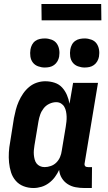

<svg xmlns="http://www.w3.org/2000/svg" viewBox="-20 -936 540 964"><path d="M148 8Q122 8 98.5 -1Q75 -10 59 -28.5Q43 -47 35.5 -70.5Q28 -94 25.5 -119.5Q23 -145 24.5 -171Q26 -197 31 -223L50 -343Q54 -364 59.5 -385Q65 -406 74 -426.5Q83 -447 96 -466Q109 -485 126.5 -499.5Q144 -514 165 -521Q186 -528 207 -528Q232 -528 254.5 -520.5Q277 -513 292 -496.5Q307 -480 316 -459Q325 -438 329 -415L347 -520H472L405 -117Q404 -113 404.5 -109Q405 -105 407.5 -102Q410 -99 414 -98Q418 -97 422 -97H442L441 8H404Q381 8 359.5 4Q338 0 320 -11.5Q302 -23 290.5 -41.5Q279 -60 277 -83Q268 -64 255.5 -47Q243 -30 225.5 -17Q208 -4 188 2Q168 8 148 8ZM204 -97Q219 -97 235 -102.5Q251 -108 263 -120Q275 -132 281.5 -147.5Q288 -163 290 -179L310 -299Q312 -312 313.5 -325Q315 -338 314.5 -351Q314 -364 311.5 -376.5Q309 -389 303 -399.5Q297 -410 286.5 -416.5Q276 -423 262 -423Q245 -423 228 -415Q211 -407 199.5 -392.5Q188 -378 182 -361Q176 -344 173 -326L153 -206Q151 -194 150 -182Q149 -170 150 -158.5Q151 -147 154 -135.5Q157 -124 163.5 -115.5Q170 -107 180.5 -102Q191 -97 204 -97ZM405 -597Q388 -597 371.5 -603Q355 -609 345 -622Q335 -635 332.5 -652.5Q330 -670 333 -688Q335 -700 341 -711.5Q347 -723 357.5 -730.5Q368 -738 380.5 -740.5Q393 -743 405 -743Q422 -743 438.5 -737Q455 -731 464.5 -718Q474 -705 477 -687.5Q480 -670 477 -652Q475 -640 468.5 -628.5Q462 -617 451.5 -609.5Q441 -602 429 -599.5Q417 -597 405 -597ZM205 -597Q188 -597 171.5 -603Q155 -609 145 -622Q135 -635 132.5 -652.5Q130 -670 133 -688Q135 -700 141 -711.5Q147 -723 157.5 -730.5Q168 -738 180.5 -740.5Q193 -743 205 -743Q222 -743 238.5 -737Q255 -731 264.5 -718Q274 -705 277 -687.5Q280 -670 277 -652Q275 -640 268.5 -628.5Q262 -617 251.5 -609.5Q241 -602 229 -599.5Q217 -597 205 -597ZM189 -834 188 -916H488L489 -834Z"/></svg>

Font: Iosevka Term Curly Extrabold
Style: Italic
Weight: 800
Italic angle: -9°
Designer: Belleve Invis
Foundry: Belleve Invis
Version: Version 32.3.0